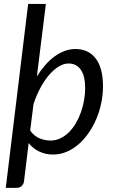

<svg xmlns="http://www.w3.org/2000/svg" viewBox="-20 -756 568 948"><path d="M8.5 171.5 119 -736.5H206.5L162 -378.5Q181 -409 203 -434.2Q225 -459.5 249 -477Q273 -494.5 299 -504.2Q325 -514 352 -514Q417 -514 452.8 -467Q488.5 -420 488.5 -329.5Q488.5 -288.5 480 -247.5Q471.5 -206.5 455.8 -169.2Q440 -132 417.8 -99.8Q395.5 -67.5 368.2 -43.8Q341 -20 309 -6.5Q277 7 242 7Q204.5 7 173.8 -7.8Q143 -22.5 121.5 -49.5L98.5 139.5Q97 152.5 87.2 162Q77.5 171.5 62.5 171.5ZM318.5 -442.5Q294.5 -442.5 270 -427.5Q245.5 -412.5 222.5 -386Q199.5 -359.5 179.8 -322.8Q160 -286 145.5 -242.5L129 -111.5Q148 -84.5 174.8 -73.2Q201.5 -62 229 -62Q255 -62 278 -73Q301 -84 320 -102.8Q339 -121.5 354 -146.8Q369 -172 379.2 -200.8Q389.5 -229.5 395 -260.2Q400.5 -291 400.5 -321Q400.5 -380.5 379 -411.5Q357.5 -442.5 318.5 -442.5Z"/></svg>

Font: Lato
Style: Italic
Weight: 400
Italic angle: -7°
Designer: Lukasz Dziedzic
Foundry: tyPoland Lukasz Dziedzic
Version: Version 2.007; 2014-02-27